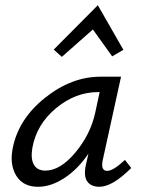

<svg xmlns="http://www.w3.org/2000/svg" viewBox="-20 -710 547 736"><path d="M336 -597 217 -492 186 -520 355 -690 453 -519 410 -494ZM459 -97 483 -66Q411 6 361 6Q329 6 314.5 -14.5Q300 -35 309 -77L319 -121Q279 -62 227.5 -28Q176 6 126 6Q68 6 42 -37Q16 -80 29 -143Q51 -254 152.5 -335Q254 -416 365 -416H444L374 -97Q365 -55 391 -55Q414 -55 459 -97ZM154 -56Q211 -56 269 -125.5Q327 -195 345 -278L362 -357H356Q269 -357 194.5 -295Q120 -233 104 -143Q97 -101 110 -78.5Q123 -56 154 -56Z"/></svg>

Font: EauTest Medium
Style: Italic
Weight: 500
Italic angle: -12°
Designer: Christian Thalmann (Catharsis Fonts)
Version: Version 0.001;PS 000.001;hotconv 1.0.88;makeotf.lib2.5.64775